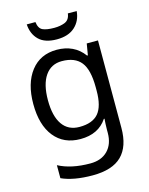

<svg xmlns="http://www.w3.org/2000/svg" viewBox="-141 -827 897 1155"><g transform="rotate(-15 307.5 -250.0)"><path d="M275 -546Q328 -546 370.5 -526Q413 -506 443 -465H448L460 -536H530V9Q530 124 471.5 182Q413 240 290 240Q172 240 97 206V125Q176 167 295 167Q364 167 403.5 126.5Q443 86 443 16V-5Q443 -17 444 -39.5Q445 -62 446 -71H442Q388 10 276 10Q172 10 113.5 -63Q55 -136 55 -267Q55 -395 113.5 -470.5Q172 -546 275 -546ZM287 -472Q220 -472 183 -418.5Q146 -365 146 -266Q146 -167 182.5 -114.5Q219 -62 289 -62Q370 -62 407 -105.5Q444 -149 444 -246V-267Q444 -377 406 -424.5Q368 -472 287 -472ZM452 -740Q447 -680 406.5 -643Q366 -606 294 -606Q220 -606 182.5 -642.5Q145 -679 141 -740H195Q200 -699 225 -688Q250 -677 296 -677Q335 -677 363.5 -689Q392 -701 397 -740Z"/></g></svg>

Font: Noto Sans Old Sogdian
Style: Regular
Weight: 400
Designer: Monotype Design Team
Foundry: Monotype Imaging Inc.
Version: Version 2.002; ttfautohint (v1.8.4.7-5d5b)